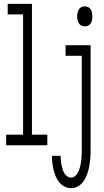

<svg xmlns="http://www.w3.org/2000/svg" viewBox="-20 -755 540 998"><path d="M12 0V-55H100V-680H20V-735H146V-55H226V0ZM421 -618Q411 -618 403 -622Q395 -626 390 -634Q385 -642 383 -651.5Q381 -661 381 -670Q381 -679 383 -688.5Q385 -698 390 -706Q395 -714 403 -718Q411 -722 421 -722Q430 -722 438.5 -718Q447 -714 452 -706Q457 -698 458.5 -688.5Q460 -679 460 -670Q460 -661 458.5 -651.5Q457 -642 452 -634Q447 -626 438.5 -622Q430 -618 421 -618ZM349 223Q331 223 315 214.5Q299 206 287.5 192Q276 178 269.5 161.5Q263 145 258.5 127Q254 109 252 91.5Q250 74 250 55H295Q295 67 296 78.5Q297 90 299.5 101Q302 112 305 123Q308 134 313.5 144Q319 154 328.5 161Q338 168 349 168Q364 168 374 157Q384 146 389.5 132.5Q395 119 398 105Q401 91 402.5 77Q404 63 404.5 48.5Q405 34 405 20V-465H321V-520H451V20Q451 36 450.5 51.5Q450 67 448 82.5Q446 98 443 113.5Q440 129 435 144Q430 159 423 173Q416 187 405 198.5Q394 210 379.5 216.5Q365 223 349 223Z"/></svg>

Font: Iosevka Custom Light
Style: Regular
Weight: 300
Monospace: yes
Designer: Belleve Invis
Foundry: Belleve Invis
Version: Version 27.3.5